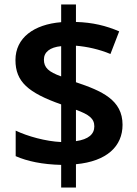

<svg xmlns="http://www.w3.org/2000/svg" viewBox="-20 -779 612 857"><path d="M253 -43V58H319V-46C457 -59 527 -126 527 -222C527 -333 435 -373 319 -412V-575C368 -571 423 -559 473 -538L512 -639C454 -664 393 -679 319 -681V-759H253V-680C131 -670 49 -610 49 -511C49 -414 106 -365 253 -313V-145C184 -148 102 -171 50 -196V-82C102 -59 170 -45 253 -43ZM253 -573V-438C197 -458 176 -477 176 -513C176 -546 202 -568 253 -573ZM319 -149V-289C377 -268 401 -250 401 -215C401 -180 375 -157 319 -149Z"/></svg>

Font: Noto Kufi Arabic SemiBold
Style: Regular
Weight: 600
Designer: Monotype Design Team, David Williams, Khaled Hosny
Foundry: Google LLC
Version: Version 2.109